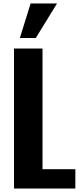

<svg xmlns="http://www.w3.org/2000/svg" viewBox="-20 -1091 473 1111"><path d="M61 0V-810H226V-112H416V0ZM95 -871 157 -1071H310L187 -871Z"/></svg>

Font: Oswald SemiBold
Style: Regular
Weight: 600
Designer: Vernon Adams
Foundry: Vernon Adams
Version: Version 4.100; ttfautohint (v1.8.1.43-b0c9)